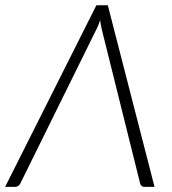

<svg xmlns="http://www.w3.org/2000/svg" viewBox="-44 -728 672 748"><path d="M558 0H518.5Q511.5 0 507.5 -3.8Q503.5 -7.5 502 -13L355 -603.5Q352.5 -613.5 350 -625.2Q347.5 -637 346 -649.5Q342 -637 337 -625.2Q332 -613.5 326.5 -603.5L35 -13Q32.5 -7.5 27.2 -3.8Q22 0 15.5 0H-24L331.5 -707.5H376Z"/></svg>

Font: Lato Light
Style: Italic
Weight: 300
Italic angle: -7°
Designer: Lukasz Dziedzic
Foundry: tyPoland Lukasz Dziedzic
Version: Version 2.007; 2014-02-27